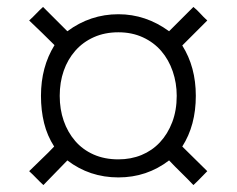

<svg xmlns="http://www.w3.org/2000/svg" viewBox="-20 -609 682 553"><path d="M321 -98Q238 -98 174 -147Q157 -129 139.5 -111.5Q122 -94 105 -76Q94 -86 84.5 -96Q75 -106 64 -116Q82 -134 100.5 -151.5Q119 -169 136 -187Q116 -218 107 -254.5Q98 -291 98 -333Q98 -416 137 -479Q119 -497 101 -514.5Q83 -532 64 -550Q75 -560 84.5 -570Q94 -580 104 -589L174 -519Q240 -568 321 -568Q400 -568 467 -519L537 -589Q548 -580 557 -570Q566 -560 577 -550L505 -478Q544 -416 544 -333Q544 -248 505 -187Q523 -169 541 -151.5Q559 -134 577 -116Q567 -106 557.5 -96Q548 -86 537 -76Q520 -94 502 -111.5Q484 -129 467 -147Q403 -98 321 -98ZM321 -150Q357 -150 387.5 -162.5Q418 -175 440.5 -199Q463 -223 476 -257Q489 -291 489 -333Q489 -370 477.5 -403.5Q466 -437 444.5 -462Q423 -487 391.5 -501.5Q360 -516 321 -516Q282 -516 250.5 -502Q219 -488 197 -463Q175 -438 163.5 -405Q152 -372 152 -333Q152 -294 163.5 -261Q175 -228 196.5 -203Q218 -178 249.5 -164Q281 -150 321 -150Z"/></svg>

Font: Transpass ExtraLight
Style: Regular
Weight: 200
Designer: Delve Withrington
Foundry: Delve Fonts
Version: Version 1.001;December 18, 2019;FontCreator 12.0.0.2547 64-b